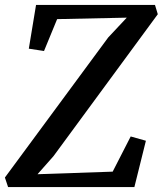

<svg xmlns="http://www.w3.org/2000/svg" viewBox="-30 -763 664 783"><path d="M3 0 -10 -39 411.5 -610.5 487 -691 203 -685 149.5 -555 87.5 -564.5 117 -743H602L613.5 -705L188 -126L123 -52.5L429.5 -63L503 -206.5L565 -189L518 0Z"/></svg>

Font: Merriweather Medium
Style: Italic
Weight: 500
Italic angle: -7.8°
Version: Version 2.101